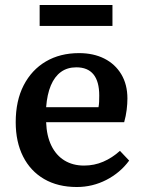

<svg xmlns="http://www.w3.org/2000/svg" viewBox="-20 -736 573 770"><path d="M288 14Q212 14 157 -18Q102 -50 72.5 -108.5Q43 -167 43 -246Q43 -332 75 -394Q107 -456 164 -489.5Q221 -523 297 -523Q355 -523 398.5 -501Q442 -479 466.5 -438Q491 -397 491 -341Q491 -320 488 -295.5Q485 -271 478 -246H165Q167 -191 186 -152Q205 -113 238.5 -92.5Q272 -72 317 -72Q358 -72 394 -87.5Q430 -103 461 -131L498 -92Q462 -43 406.5 -14.5Q351 14 288 14ZM165 -306H375Q377 -316 377.5 -328Q378 -340 378 -353Q378 -409 355 -437.5Q332 -466 286 -466Q250 -466 224.5 -447.5Q199 -429 184 -393.5Q169 -358 165 -306ZM139 -632V-716H431V-632Z"/></svg>

Font: Literata 18pt Medium
Style: Regular
Weight: 500
Designer: Latin by Veronika Burian and Jose Scaglione. Greek by Irene Vlachou. Cyrillic by Vera Evstafieva.
Foundry: TypeTogether
Version: Version 3.103;gftools[0.9.29]